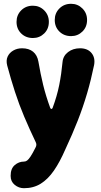

<svg xmlns="http://www.w3.org/2000/svg" viewBox="-20 -773 531 1010"><path d="M106 217Q79 217 57.5 199.5Q36 182 36 153V151Q36 114 57.5 95.5Q79 77 106 77Q115 77 122.5 71.5Q130 66 140.5 50.5Q151 35 167 3Q175 -11 168 -25Q135 -94 107.5 -159Q80 -224 58.5 -290.5Q37 -357 18 -428Q11 -455 20 -475Q29 -495 49.5 -507Q70 -519 96 -519Q132 -519 154 -501Q176 -483 182 -449Q193 -384 207 -326.5Q221 -269 244 -206Q246 -200 250.5 -200Q255 -200 257 -206Q280 -268 291.5 -325.5Q303 -383 309 -447Q312 -479 338 -499Q364 -519 401 -519Q441 -519 461.5 -494Q482 -469 475 -431Q459 -353 438 -281.5Q417 -210 389 -138.5Q361 -67 324 12Q295 79 263.5 124.5Q232 170 194 193.5Q156 217 106 217ZM153 -573Q116 -573 91.5 -597Q67 -621 67 -658Q67 -694 91.5 -718.5Q116 -743 153 -743Q188 -743 212.5 -718.5Q237 -694 237 -658Q237 -621 212.5 -597Q188 -573 153 -573ZM354 -583Q317 -583 292.5 -607Q268 -631 268 -668Q268 -704 292.5 -728.5Q317 -753 354 -753Q389 -753 413.5 -728.5Q438 -704 438 -668Q438 -631 413.5 -607Q389 -583 354 -583Z"/></svg>

Font: Winky Sans
Style: Bold
Weight: 700
Designer: Simon Atzbach
Foundry: typofactur
Version: Version 1.205